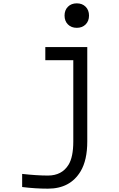

<svg xmlns="http://www.w3.org/2000/svg" viewBox="-20 -947 707 1144"><path d="M416.7 -104.2V-588.5H250V-666.7H500V-104.2Q500 7.2 460.3 73.6Q398.4 177.1 265.6 177.1Q190.1 177.1 112 167.3V89.2Q199.9 99 265.6 99Q348.3 99 388 35.2Q416.7 -11.1 416.7 -104.2ZM384.8 -906.9Q404.9 -927.1 437.5 -927.1Q470.1 -927.1 490.2 -906.9Q510.4 -886.7 510.4 -854.2Q510.4 -821.6 490.2 -801.4Q470.1 -781.2 437.5 -781.2Q404.9 -781.2 384.8 -801.4Q364.6 -821.6 364.6 -854.2Q364.6 -886.7 384.8 -906.9Z"/></svg>

Font: Monoid
Style: Regular
Weight: 400
Width: 4
Monospace: yes
Designer: Andreas Larsen (@larsenwork)
Version: Version 0.61